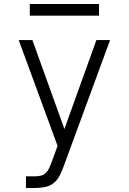

<svg xmlns="http://www.w3.org/2000/svg" viewBox="-20 -719 640 954"><path d="M109 215V157H155Q170 157 184 153.5Q198 150 208 140Q218 130 224 117Q230 104 235 91L266 6L73 -520H141L300 -78L459 -520H527L295 111Q287 133 276 154.5Q265 176 246 191Q227 206 203 210.5Q179 215 155 215ZM128 -641V-699H472V-641Z"/></svg>

Font: Iosevka SS04 Light Extended
Style: Regular
Weight: 300
Width: 7
Monospace: yes
Designer: Belleve Invis
Foundry: Belleve Invis
Version: Version 19.0.0; ttfautohint (v1.8.4)